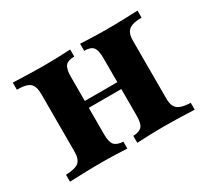

<svg xmlns="http://www.w3.org/2000/svg" viewBox="-94 -560 756 701"><g transform="rotate(-30 284.5 -209.0)"><path d="M305.6 0V-29Q333.1 -30.6 343.1 -42.7Q353.2 -54.8 353.2 -87.1V-329.8Q353.2 -362.9 343.1 -375.4Q333.1 -387.9 305.6 -387.9V-417.7Q321.8 -416.9 353.6 -415.7Q385.5 -414.5 418.5 -414.5Q454 -414.5 491.5 -415.7Q529 -416.9 547.6 -417.7V-387.9Q521.8 -387.9 506.5 -382.3Q491.1 -376.6 484.7 -364.1Q478.2 -351.6 478.2 -329.8V-87.1Q478.2 -66.1 484.7 -53.6Q491.1 -41.1 506.5 -35.5Q521.8 -29.8 547.6 -29V0Q529 -0.8 491.5 -2Q454 -3.2 418.5 -3.2Q385.5 -3.2 353.6 -2Q321.8 -0.8 305.6 0ZM21.8 0V-29Q61.3 -30.6 76.2 -42.7Q91.1 -54.8 91.1 -87.1V-329.8Q91.1 -362.9 76.2 -375.4Q61.3 -387.9 21.8 -387.9V-417.7Q41.1 -416.9 80.2 -415.7Q119.4 -414.5 155.6 -414.5Q187.9 -414.5 218.1 -415.7Q248.4 -416.9 263.7 -417.7V-387.9Q237.1 -387.9 226.6 -375.4Q216.1 -362.9 216.1 -329.8V-87.1Q216.1 -54.8 226.6 -42.7Q237.1 -30.6 263.7 -29V0Q248.4 -0.8 218.1 -2Q187.9 -3.2 155.6 -3.2Q119.4 -3.2 80.2 -2Q41.1 -0.8 21.8 0ZM166.9 -199.2V-228.2H402.4V-199.2Z"/></g></svg>

Font: Playfair 5pt SemiExpanded Light ExtraBold
Style: Regular
Weight: 800
Version: Version 2.001;gftools[0.9.30]